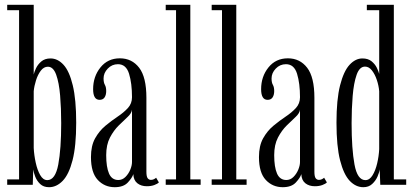

<svg xmlns="http://www.w3.org/2000/svg" viewBox="-20 -770 1720 800"><path d="M184.5 10Q161.5 10 147.5 -3.2Q133.5 -16.5 126.8 -34Q120 -51.5 118.5 -64L116.5 0H10V-22.5H59.5V-727.5H10V-750H120.5V-459.5Q122.5 -469.5 130 -485.5Q137.5 -501.5 152.2 -514Q167 -526.5 190.5 -526.5Q220.5 -526.5 244.8 -500Q269 -473.5 283.2 -414.5Q297.5 -355.5 297.5 -259Q297.5 -161 282.2 -102Q267 -43 241.2 -16.5Q215.5 10 184.5 10ZM177 -19.5Q210.5 -19.5 222.8 -84.5Q235 -149.5 235 -257Q235 -318.5 230.5 -372.2Q226 -426 214 -459Q202 -492 179.5 -492Q162.5 -492 150 -475.5Q137.5 -459 130 -435.2Q122.5 -411.5 120.5 -390V-153.5Q122 -123.5 128.8 -92.5Q135.5 -61.5 147.5 -40.5Q159.5 -19.5 177 -19.5Z M458 10Q416 10 387.5 -20.2Q359 -50.5 359 -115.5Q359 -162.5 376.2 -193.5Q393.5 -224.5 419 -245.8Q444.5 -267 470 -284Q495.5 -301 512.8 -319.8Q530 -338.5 530 -365Q530 -422.5 517.8 -462.5Q505.5 -502.5 471.5 -502.5Q446.5 -502.5 429 -484.2Q411.5 -466 411.5 -443Q411.5 -426 417 -416.5Q422.5 -407 422.5 -390.5Q422.5 -374.5 415.8 -364.2Q409 -354 395 -354Q368 -354 368 -398.5Q368 -451 398.5 -489Q429 -527 479.5 -527Q529.5 -527 559.8 -487.8Q590 -448.5 590 -362.5V-54.5Q590 -34.5 595.2 -27.5Q600.5 -20.5 609 -20.5Q616 -20.5 621.8 -23.5Q627.5 -26.5 630.5 -29.5L642 -10Q636.5 -4 623 1Q609.5 6 592 6Q568 6 552.2 -6.5Q536.5 -19 535.5 -44.5Q531 -29.5 512.8 -9.8Q494.5 10 458 10ZM473 -20Q490 -20 502.8 -32.8Q515.5 -45.5 522.8 -63Q530 -80.5 530 -95V-313Q528.5 -298.5 512.2 -283.2Q496 -268 475 -247.5Q454 -227 438.2 -197Q422.5 -167 422.5 -123.5Q422.5 -74 434.2 -47Q446 -20 473 -20Z M670.5 0V-22.5H713.5V-727.5H670.5V-750H773V-22.5H816V0Z M862 0V-22.5H905V-727.5H862V-750H964.5V-22.5H1007.5V0Z M1158 10Q1116 10 1087.5 -20.2Q1059 -50.5 1059 -115.5Q1059 -162.5 1076.2 -193.5Q1093.5 -224.5 1119 -245.8Q1144.5 -267 1170 -284Q1195.5 -301 1212.8 -319.8Q1230 -338.5 1230 -365Q1230 -422.5 1217.8 -462.5Q1205.5 -502.5 1171.5 -502.5Q1146.5 -502.5 1129 -484.2Q1111.5 -466 1111.5 -443Q1111.5 -426 1117 -416.5Q1122.5 -407 1122.5 -390.5Q1122.5 -374.5 1115.8 -364.2Q1109 -354 1095 -354Q1068 -354 1068 -398.5Q1068 -451 1098.5 -489Q1129 -527 1179.5 -527Q1229.5 -527 1259.8 -487.8Q1290 -448.5 1290 -362.5V-54.5Q1290 -34.5 1295.2 -27.5Q1300.5 -20.5 1309 -20.5Q1316 -20.5 1321.8 -23.5Q1327.5 -26.5 1330.5 -29.5L1342 -10Q1336.5 -4 1323 1Q1309.5 6 1292 6Q1268 6 1252.2 -6.5Q1236.5 -19 1235.5 -44.5Q1231 -29.5 1212.8 -9.8Q1194.5 10 1158 10ZM1173 -20Q1190 -20 1202.8 -32.8Q1215.5 -45.5 1222.8 -63Q1230 -80.5 1230 -95V-313Q1228.5 -298.5 1212.2 -283.2Q1196 -268 1175 -247.5Q1154 -227 1138.2 -197Q1122.5 -167 1122.5 -123.5Q1122.5 -74 1134.2 -47Q1146 -20 1173 -20Z M1494 10Q1462.5 10 1437.2 -16.5Q1412 -43 1397 -102Q1382 -161 1382 -259Q1382 -355.5 1397 -414.5Q1412 -473.5 1436.5 -500Q1461 -526.5 1490 -526.5Q1513.5 -526.5 1528 -514.8Q1542.5 -503 1550 -487.8Q1557.5 -472.5 1560 -462V-727.5H1508.5V-750H1621V-22.5H1672.5V0H1564.5L1562 -64.5Q1560.5 -51.5 1552.8 -34Q1545 -16.5 1530.5 -3.2Q1516 10 1494 10ZM1502.5 -19.5Q1520 -19.5 1532.2 -39.5Q1544.5 -59.5 1551.5 -89.2Q1558.5 -119 1560 -148.5V-390Q1558 -413.5 1550 -437.2Q1542 -461 1529.5 -476.8Q1517 -492.5 1501 -492.5Q1478 -492.5 1466 -458.5Q1454 -424.5 1449.5 -370.5Q1445 -316.5 1445 -257Q1445 -150 1457 -84.8Q1469 -19.5 1502.5 -19.5Z"/></svg>

Font: Imbue 50pt Light
Style: Regular
Weight: 300
Designer: Tyler Finck
Foundry: Etcetera Type Company
Version: Version 1.102; ttfautohint (v1.8.3)